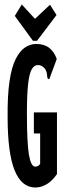

<svg xmlns="http://www.w3.org/2000/svg" viewBox="-20 -826 290 856"><path d="M138 10Q76 10 45 -67Q14 -144 14 -304Q13 -401 22.5 -464.5Q32 -528 50.5 -564Q69 -600 92.5 -615Q116 -630 141 -630Q177 -630 199.5 -612.5Q222 -595 233 -563L203 -482L200 -473L193 -475Q190 -483 189.5 -494Q189 -505 181 -519Q174 -527 166.5 -531.5Q159 -536 149 -536Q133 -536 122 -518Q111 -500 105.5 -453Q100 -406 100 -319Q100 -189 109 -136Q118 -83 137 -83Q145 -83 150 -86.5Q155 -90 159 -95V-231H131V-325H234V-50Q212 -18 187 -4Q162 10 138 10ZM203 -805 232 -759 145 -644H127L46 -755L77 -806L136 -742Z"/></svg>

Font: Inconsolata UltraCondensed Black
Style: Regular
Weight: 900
Width: 1
Monospace: yes
Designer: Raph Levien, Cyreal, Brenton Simpson
Foundry: Raph Levien, Cyreal, Google
Version: Version 3.001; ttfautohint (v1.8.2.53-6de2)